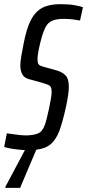

<svg xmlns="http://www.w3.org/2000/svg" viewBox="-39 -716 420 926"><path d="M186 -594Q170 -570 156 -513Q142 -456 142 -432Q142 -413 147 -406Q152 -399 171 -394L232 -377Q261 -369 277 -352.5Q293 -336 293 -297Q293 -266 280 -204Q263 -127 247.5 -85.5Q232 -44 206.5 -21.5Q181 1 136 6L58 190H-13V185L81 8Q17 4 -19 -7L-6 -73Q58 -63 85 -63Q120 -63 143 -72Q166 -81 177 -113Q185 -134 197.5 -192.5Q210 -251 210 -272Q210 -294 202.5 -301Q195 -308 167 -316L98 -335Q59 -346 59 -402Q59 -418 64 -447Q69 -476 75 -506Q89 -579 110 -619.5Q131 -660 164.5 -678Q198 -696 252 -696Q292 -696 320.5 -691Q349 -686 361 -681L347 -617Q339 -619 316 -622Q293 -625 270 -625Q236 -625 216.5 -617.5Q197 -610 186 -594Z"/></svg>

Font: Saira Ultra Condensed Medium
Style: Italic
Weight: 500
Width: 1
Italic angle: -12°
Designer: Hector Gatti with collaboration of the Omnibus-Type team
Foundry: Omnibus-Type
Version: Version 1.001; ttfautohint (v1.8)